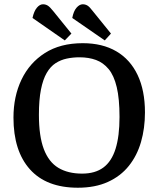

<svg xmlns="http://www.w3.org/2000/svg" viewBox="-20 -863 739 898"><path d="M283 -674 132 -779Q139 -811 152.5 -827Q166 -843 181 -843Q193 -843 203 -837Q213 -831 229 -811L314 -706ZM470 -674 318 -779Q324 -811 338 -827Q352 -843 367 -843Q379 -843 389 -837Q399 -831 414 -811L499 -706ZM344 15Q197 15 120 -71Q43 -157 43 -313Q43 -412 80.5 -490.5Q118 -569 190 -615Q262 -661 367 -661Q459 -661 524 -623Q589 -585 623.5 -512.5Q658 -440 658 -337Q658 -263 639.5 -199Q621 -135 582.5 -87Q544 -39 484.5 -12Q425 15 344 15ZM364 -51Q425 -51 463.5 -79.5Q502 -108 520.5 -167Q539 -226 539 -316Q539 -401 526 -455.5Q513 -510 488 -540Q463 -570 429 -582.5Q395 -595 352 -595Q321 -595 292.5 -589Q264 -583 240 -567.5Q216 -552 198.5 -522Q181 -492 171.5 -444Q162 -396 162 -326Q162 -226 185 -165.5Q208 -105 253 -78Q298 -51 364 -51Z"/></svg>

Font: Faustina Medium
Style: Regular
Weight: 500
Designer: Alfonso Garcia
Foundry: http://www.omnibus-type.com
Version: Version 1.200